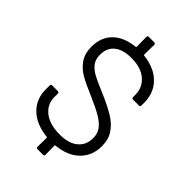

<svg xmlns="http://www.w3.org/2000/svg" viewBox="-262 -894 1083 1083"><g transform="rotate(45 279.5 -353.0)"><path d="M316 7Q312 7 312 11L313 83Q313 93 303 93H259Q249 93 249 83L250 11Q250 7 246 7Q155 -3 104 -52.5Q53 -102 53 -179V-210Q53 -220 63 -220H108Q118 -220 118 -210V-183Q118 -125 163.5 -89.5Q209 -54 289 -54Q361 -54 399 -86.5Q437 -119 437 -173Q437 -208 419.5 -233Q402 -258 366 -280Q330 -302 263 -331Q191 -361 152.5 -383.5Q114 -406 89.5 -441.5Q65 -477 65 -531Q65 -608 112 -653.5Q159 -699 242 -707Q246 -707 246 -711L245 -789Q245 -799 255 -799H298Q308 -799 308 -789L307 -710Q307 -706 311 -706Q399 -696 449 -646Q499 -596 499 -518V-496Q499 -486 489 -486H442Q432 -486 432 -496V-514Q432 -572 389 -609Q346 -646 270 -646Q203 -646 167 -617Q131 -588 131 -533Q131 -497 148.5 -473.5Q166 -450 198.5 -432.5Q231 -415 299 -387Q368 -357 410.5 -331Q453 -305 478.5 -267.5Q504 -230 504 -176Q504 -100 454.5 -51Q405 -2 316 7Z"/></g></svg>

Font: Amber EN
Style: Regular
Weight: 400
Designer: Jeremy Tribby
Foundry: Tribby Type Co.
Version: Version 1.403 November 24, 2021